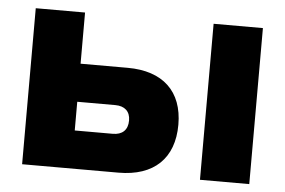

<svg xmlns="http://www.w3.org/2000/svg" viewBox="-42 -557 910 613"><g transform="rotate(5 413.0 -250.0)"><path d="M49 0H358C471 0 535 -61 535 -169C535 -276 471 -336 358 -336H207V-500H49ZM207 -122V-214H329C359 -214 377 -198 377 -169C377 -138 359 -122 329 -122ZM619 0H777V-500H619Z"/></g></svg>

Font: LT Wave Text Black
Style: Regular
Weight: 900
Designer: Daniel Lyons
Version: Version 2.5 (Glyphs App)